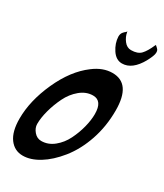

<svg xmlns="http://www.w3.org/2000/svg" viewBox="-282 -1141 1058 1240"><g transform="rotate(30 247.0 -521.0)"><path d="M259 -972Q259 -996 274 -1010L280 -1016Q281 -1017 284 -1019L286 -1021L293 -1028Q294 -1031 297 -1031L293 -1028Q293 -1024 294 -1022V-1023Q299 -992 320.5 -964Q342 -936 373 -936Q422 -936 446 -961.5Q470 -987 493 -1040V-1039Q496 -1045 496 -1046L499 -1043Q501 -1041 504 -1038.5Q507 -1036 508 -1035L514 -1029Q523 -1021 523 -1004Q523 -985 505 -949L496 -932L497 -933Q441 -832 365 -832Q321 -832 291 -877Q261 -922 259 -972ZM108 4Q46 4 8.5 -46.5Q-29 -97 -29 -194Q-29 -327 37.5 -474Q104 -621 206 -697Q274 -749 345 -749Q483 -749 483 -549Q483 -430 447.5 -326Q412 -222 351 -146Q293 -74 229.5 -35Q166 4 108 4ZM164 -138Q215 -138 257.5 -172.5Q300 -207 325.5 -258.5Q351 -310 364.5 -363.5Q378 -417 378 -461Q378 -560 309 -560Q258 -560 214 -523.5Q170 -487 143.5 -432.5Q117 -378 102 -322Q87 -266 87 -221Q87 -191 109.5 -164.5Q132 -138 164 -138Z"/></g></svg>

Font: Bangerz Fix
Style: Regular
Weight: 400
Designer: vernon adams
Foundry: Vernon Adams
Version: Version 2.10;December 28, 2023;FontCreator 13.0.0.2683 64-bi